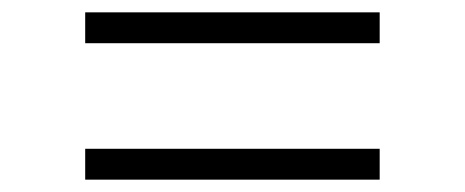

<svg xmlns="http://www.w3.org/2000/svg" viewBox="-20 -474 753 311"><path d="M118 -404V-454H595V-404ZM118 -183V-233H595V-183Z"/></svg>

Font: Be Vietnam Pro ExtraLight
Style: Regular
Weight: 200
Designer: Lam Bao, Tony Le, Vietanh Nguyen
Foundry: Yellow Type Foundry
Version: Version 1.002; ttfautohint (v1.8.3)